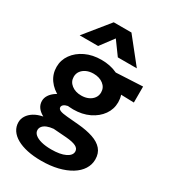

<svg xmlns="http://www.w3.org/2000/svg" viewBox="-234 -877 1076 1216"><g transform="rotate(30 304.0 -269.0)"><path d="M268 225Q211.5 225 166.2 215.2Q121 205.5 88.8 187.2Q56.5 169 39.2 143Q22 117 22 85Q22 60 36 37.8Q50 15.5 76.2 -0.8Q102.5 -17 140.5 -24.5Q111.5 -40.5 97.5 -60.8Q83.5 -81 83.5 -106.5Q83.5 -129 97 -149.5Q110.5 -170 134.8 -186Q159 -202 191.8 -211.8Q224.5 -221.5 263 -221.5L291 -164.5Q262 -164.5 242.8 -160.5Q223.5 -156.5 213.8 -148.5Q204 -140.5 204 -130Q204 -116.5 220 -109.5Q236 -102.5 271.5 -99.5L357.5 -92Q420.5 -86.5 466.5 -71Q512.5 -55.5 537.2 -26.8Q562 2 562 47Q562 85 541.2 117.8Q520.5 150.5 481.5 174.5Q442.5 198.5 388.5 211.8Q334.5 225 268 225ZM288 131Q352.5 131 389.8 113Q427 95 427 66.5Q427 44.5 403.8 32.8Q380.5 21 331.5 17L236.5 10Q209.5 12.5 190.2 20.2Q171 28 161 40.2Q151 52.5 151 67.5Q151 86.5 167.8 100.8Q184.5 115 215 123Q245.5 131 288 131ZM281.5 -158Q215.5 -158 164.8 -182Q114 -206 85 -247Q56 -288 56 -339.5Q56 -389.5 85.2 -430.5Q114.5 -471.5 165.5 -495.8Q216.5 -520 281.5 -520Q346 -520 397 -496Q448 -472 477.2 -431.2Q506.5 -390.5 506.5 -339.5Q506.5 -289 477.5 -248Q448.5 -207 397.8 -182.5Q347 -158 281.5 -158ZM281.5 -259.5Q310.5 -259.5 333 -269.8Q355.5 -280 368.5 -298Q381.5 -316 381.5 -339.5Q381.5 -375 353.2 -397Q325 -419 281.5 -419Q252.5 -419 230 -408.8Q207.5 -398.5 194.5 -380.8Q181.5 -363 181.5 -339.5Q181.5 -304 209.8 -281.8Q238 -259.5 281.5 -259.5ZM358.5 -394.5 303.5 -490.5 593 -505V-388ZM83 -585 228.5 -764.5H358L501 -585H362L291 -682.5L218 -585Z"/></g></svg>

Font: Geologica SemiBold
Style: Regular
Weight: 600
Designer: Sindre Bremnes, Frode Helland
Foundry: Monokrom Skriftforlag AS
Version: Version 1.010;gftools[0.9.28]